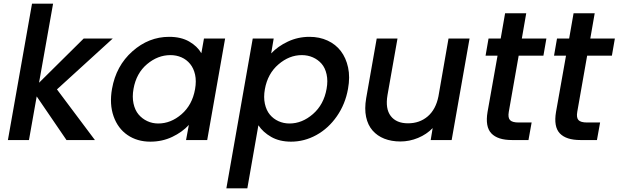

<svg xmlns="http://www.w3.org/2000/svg" viewBox="-20 -760 3357 1042"><path d="M22.9 0 153.8 -740.2H268.1L191.9 -311L434.1 -550.8H591.8L289.1 -274.9L495.1 0H340.8L179.2 -236.8L137.2 0Z M587.9 -277.8Q609.9 -402.8 698.5 -481.4Q787.1 -560.1 897.9 -560.1Q962.4 -560.1 1006.6 -534.7Q1050.8 -509.3 1072.8 -471.2L1086.9 -550.8H1201.7L1104.5 0H989.7L1004.9 -82Q969.2 -43 914.8 -17.1Q860.4 8.8 795.9 8.8Q724.6 8.8 672.1 -27.1Q619.6 -63 596.4 -128.9Q573.2 -194.8 587.9 -277.8ZM1038.6 -275.9Q1046.4 -320.3 1038.8 -354.7Q1031.2 -389.2 1012 -412.8Q992.7 -436.5 965.1 -448.7Q937.5 -460.9 904.8 -460.9Q836.4 -460.9 778.1 -411.9Q719.7 -362.8 704.6 -277.8Q696.8 -234.4 704.6 -198.2Q712.4 -162.1 731.9 -138.9Q751.5 -115.7 779.1 -102.8Q806.6 -89.8 838.9 -89.8Q907.2 -89.8 965.3 -140.1Q1023.4 -190.4 1038.6 -275.9Z M1451.7 -470.2Q1487.3 -508.3 1542 -534.2Q1596.7 -560.1 1659.7 -560.1Q1713.9 -560.1 1757.8 -539.8Q1801.8 -519.5 1829.8 -482.7Q1857.9 -445.8 1869.1 -393.8Q1880.4 -341.8 1868.7 -277.8Q1854 -194.8 1808.1 -128.9Q1762.2 -63 1697 -27.1Q1631.8 8.8 1559.6 8.8Q1497.1 8.8 1452.1 -16.8Q1407.2 -42.5 1382.3 -80.1L1322.3 262.2H1208.5L1351.6 -550.8H1465.3ZM1752.4 -277.8Q1760.3 -321.3 1752.4 -356.7Q1744.6 -392.1 1725.1 -414.3Q1705.6 -436.5 1678 -448.7Q1650.4 -460.9 1617.7 -460.9Q1549.8 -460.9 1491.2 -410.6Q1432.6 -360.4 1417.5 -275.9Q1409.7 -232.4 1417.5 -196.8Q1425.3 -161.1 1444.6 -137.9Q1463.9 -114.7 1491.5 -102.3Q1519 -89.8 1551.3 -89.8Q1619.6 -89.8 1678.5 -141.1Q1737.3 -192.4 1752.4 -277.8Z M2528.3 -550.8 2431.2 0H2317.4L2328.1 -64.9Q2295.4 -30.8 2248.8 -11.5Q2202.1 7.8 2153.3 7.8Q2104.5 7.8 2065.9 -7.3Q2027.3 -22.5 2001.7 -52Q1976.1 -81.5 1966.8 -125.5Q1957.5 -169.4 1967.3 -227.1L2024.4 -550.8H2137.2L2083 -244.1Q2070.3 -169.9 2100.6 -130.4Q2130.9 -90.8 2194.3 -90.8Q2257.3 -90.8 2301.3 -128.4Q2345.2 -166 2359.4 -236.8L2414.1 -550.8Z M2626 -152.8 2680.2 -458H2615.2L2631.3 -550.8H2697.3L2721.2 -688H2835.9L2812 -550.8H2945.3L2929.2 -458H2794.9L2741.2 -152.8Q2735.8 -121.6 2747.8 -108.4Q2759.8 -95.2 2794.9 -95.2H2865.2L2848.1 0H2758.3Q2681.2 0 2646.7 -36.1Q2612.3 -72.3 2626 -152.8Z M2997.6 -152.8 3051.8 -458H2986.8L3002.9 -550.8H3068.8L3092.8 -688H3207.5L3183.6 -550.8H3316.9L3300.8 -458H3166.5L3112.8 -152.8Q3107.4 -121.6 3119.4 -108.4Q3131.3 -95.2 3166.5 -95.2H3236.8L3219.7 0H3129.9Q3052.7 0 3018.3 -36.1Q2983.9 -72.3 2997.6 -152.8Z"/></svg>

Font: Poppins Medium
Style: Italic
Weight: 500
Italic angle: -10°
Designer: Ninad Kale (Devanagari), Jonny Pinhorn (Latin)
Foundry: Indian Type Foundry
Version: Version 3.200;PS 1.000;hotconv 16.6.54;makeotf.lib2.5.65590